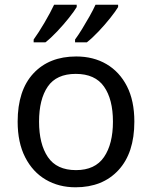

<svg xmlns="http://www.w3.org/2000/svg" viewBox="-20 -786 645 816"><path d="M551 -269Q551 -136 483.5 -63Q416 10 301 10Q230 10 174.5 -22.5Q119 -55 87 -117.5Q55 -180 55 -269Q55 -402 122 -474Q189 -546 304 -546Q377 -546 432.5 -513.5Q488 -481 519.5 -419.5Q551 -358 551 -269ZM146 -269Q146 -174 183.5 -118.5Q221 -63 303 -63Q384 -63 422 -118.5Q460 -174 460 -269Q460 -364 422 -418Q384 -472 302 -472Q220 -472 183 -418Q146 -364 146 -269ZM482 -756Q472 -739 449 -710Q426 -681 399 -652.5Q372 -624 349 -606H299V-618Q313 -637 329 -663Q345 -689 360.5 -716.5Q376 -744 386 -766H482ZM306 -756Q296 -739 273 -710Q250 -681 223 -652.5Q196 -624 173 -606H123V-618Q144 -647 169 -689.5Q194 -732 210 -766H306Z"/></svg>

Font: RS Noto Sans
Style: Regular
Weight: 400
Designer: Monotype Design Team
Foundry: Monotype Imaging Inc.
Version: Version 3.10